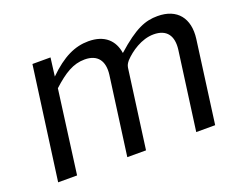

<svg xmlns="http://www.w3.org/2000/svg" viewBox="-92 -694 1031 848"><g transform="rotate(-20 423.0 -270.0)"><path d="M139 0 191 -391C248 -443 291 -470 345 -470C406 -470 433 -432 425 -369L375 0H463L513 -370C515 -382 519 -389 528 -400C558 -432 612 -470 669 -470C731 -470 757 -432 749 -369L699 0H788L840 -387C852 -480 806 -540 713 -540C656 -540 607 -522 514 -439C505 -499 465 -540 388 -540C325 -540 266 -513 196 -444L207 -530H122L50 0Z"/></g></svg>

Font: Cheyenne Sans
Style: Italic
Weight: 400
Italic angle: -8.13011°
Designer: The Public Sans project authors (U.S. Web Design System), Libre Franklin designed by Pablo Impallari and Rodrigo Fuenzal
Foundry: The Cheyenne Sans Project Authors
Version: Version 2.007